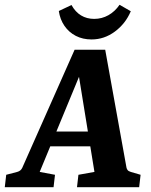

<svg xmlns="http://www.w3.org/2000/svg" viewBox="-36 -783 633 803"><path d="M158 -233H377L391 -171H135ZM493 -82Q494 -77 497.5 -72Q501 -67 511 -64L552 -52L546 0H286L292 -52L359 -64L284 -526H321L130 -64L194 -52L188 0H-16L-10 -52L36 -64Q51 -68 57 -81L276 -575H404ZM347 -618Q310 -618 281 -633Q252 -648 233.5 -675Q215 -702 210 -737L263 -762Q279 -733 303 -718.5Q327 -704 358 -704Q390 -704 417.5 -719.5Q445 -735 464 -763L511 -736Q489 -684 444.5 -651Q400 -618 347 -618Z"/></svg>

Font: Rasa
Style: Bold Italic
Weight: 700
Italic angle: -7.10001°
Designer: Anna Giedrys (Yrsa+Rasa design), David Brezina (Yrsa art-direction, Rasa art-direction, design)
Foundry: Rosetta Type Foundry
Version: Version 2.004